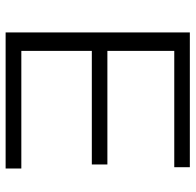

<svg xmlns="http://www.w3.org/2000/svg" viewBox="-26 -652 679 666"><g transform="rotate(90 313.0 -319.5)"><path d="M93 0V-639H157V0ZM106 0V-54.5H565V0ZM128 -299V-353H551V-299ZM106 -585V-639H560.5V-585Z"/></g></svg>

Font: Anek Gujarati SemiExpanded Light
Style: Regular
Weight: 300
Width: 6
Designer: Mrunmayee Ghaisas (Gujarati), Yesha Goshar (Latin)
Foundry: Ek Type
Version: Version 1.003